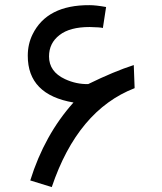

<svg xmlns="http://www.w3.org/2000/svg" viewBox="-20 -745 642 759"><path d="M270.5 -339.8Q89.4 -370.6 89.8 -524.9Q89.8 -570.8 108.9 -609.4Q166 -725.6 334 -724.6Q358.9 -724.6 399.4 -717.3L386.7 -634.3Q378.9 -637.2 334.5 -638.2Q255.9 -638.2 215.3 -606.4Q173.8 -574.7 173.8 -522Q173.8 -461.4 237.3 -432.1Q281.7 -411.6 328.6 -412.6Q431.2 -462.9 508.8 -487.8L512.2 -396.5Q287.1 -309.1 184.6 -5.4L99.6 -31.7Q155.8 -211.9 270.5 -339.8Z"/></svg>

Font: Vazir Code Hack
Style: Code-Hack
Weight: 400
Foundry: DejaVu fonts team - Redesigned by Saber Rastikerdar
Version: Version 1.1.2